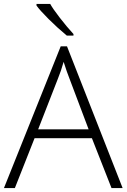

<svg xmlns="http://www.w3.org/2000/svg" viewBox="-20 -951 640 971"><path d="M444.8 -252H154.8L55.2 0H0L287.1 -716.8H318.8L600.1 0H543.9ZM172.9 -296.9H428.2L331.1 -554.2Q318.8 -584.5 301.8 -638.2Q288.6 -591.3 272.9 -553.2ZM351.6 -771H317.9Q271 -809.6 225.8 -854.7Q180.7 -899.9 164.6 -922.9V-931.2H233.9Q246.6 -907.7 282 -861.8Q317.4 -815.9 351.6 -778.8Z"/></svg>

Font: Zoram GWebM Light
Style: Regular
Weight: 300
Foundry: Ascender Corporation
Version: Version 1.000